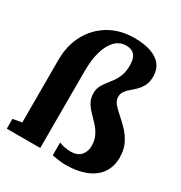

<svg xmlns="http://www.w3.org/2000/svg" viewBox="-185 -918 999 1061"><g transform="rotate(30 315.0 -388.0)"><path d="M382.5 11Q366 11 339.5 7.2Q313 3.5 298.5 0V-81.5Q311 -75.5 331.5 -71Q352 -66.5 373 -66.5Q416.5 -66.5 437.8 -91.2Q459 -116 459 -150.5Q459 -188 445.2 -215.5Q431.5 -243 411 -265Q390.5 -287 370 -308Q349.5 -329 335.5 -353.2Q321.5 -377.5 321.5 -409.5Q321.5 -436 331.5 -455.5Q341.5 -475 356 -493Q370.5 -511 385 -531Q399.5 -551 409.5 -577.8Q419.5 -604.5 419.5 -642Q419.5 -686.5 401.5 -707.2Q383.5 -728 348.5 -728Q308.5 -728 279.5 -699.8Q250.5 -671.5 234.5 -618.2Q218.5 -565 218.5 -489.5V0H5V-62.5L62 -72.5V-471.5Q62 -563.5 100.2 -634.5Q138.5 -705.5 207.2 -746.2Q276 -787 367.5 -787Q431 -787 474.5 -771.2Q518 -755.5 540 -726.2Q562 -697 562 -654Q562 -620 550.8 -597Q539.5 -574 523 -557.2Q506.5 -540.5 489.5 -526.5Q472.5 -512.5 461.2 -497Q450 -481.5 450 -460Q450 -436.5 467.8 -416Q485.5 -395.5 511.8 -373Q538 -350.5 564 -323Q590 -295.5 607.8 -258.8Q625.5 -222 625.5 -172Q625.5 -130.5 610 -96.8Q594.5 -63 563.8 -39Q533 -15 487.8 -2Q442.5 11 382.5 11Z"/></g></svg>

Font: Merriweather 20pt ExtraBold
Style: Regular
Weight: 800
Version: Version 2.100